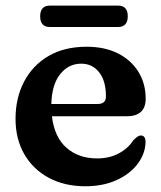

<svg xmlns="http://www.w3.org/2000/svg" viewBox="-20 -653 576 686"><path d="M500.5 -300.5Q500.5 -237.5 432 -237.5H165.5Q174.5 -162.5 217.8 -124.8Q261 -87 327 -87Q371 -87 404.5 -105Q438 -123 456.5 -152Q473.5 -169.5 483.5 -169Q500.5 -168.5 500 -144Q498.5 -102.5 471.2 -66.8Q444 -31 396 -9.2Q348 12.5 285 12.5Q210.5 12.5 154.2 -17.8Q98 -48 66.8 -102.2Q35.5 -156.5 35.5 -228.5Q35.5 -303 66 -361.2Q96.5 -419.5 153.2 -452.8Q210 -486 289.5 -486Q354.5 -486 401.8 -462Q449 -438 474.8 -396Q500.5 -354 500.5 -300.5ZM270.5 -425.5Q224.5 -425.5 194.8 -387.8Q165 -350 163.5 -281.5H329.5Q358.5 -281.5 358.5 -308.5Q358.5 -364.5 334 -395Q309.5 -425.5 270.5 -425.5ZM123.5 -594.5Q123.5 -633 158.5 -633H401.5Q436.5 -633 436.5 -595Q436.5 -556.5 401.5 -556.5H158.5Q123.5 -556.5 123.5 -594.5Z"/></svg>

Font: Fraunces 9pt S050 SemiBold
Style: Regular
Weight: 600
Version: Version 1.000; ttfautohint (v1.8.3)